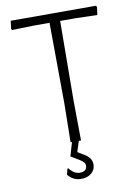

<svg xmlns="http://www.w3.org/2000/svg" viewBox="-91 -698 665 943"><g transform="rotate(-10 241.5 -226.5)"><path d="M257 0 240 53 273 73Q308 94 308 126Q308 153 288 169.5Q268 186 237 186Q197 186 171 154L178 125L183 124Q207 155 235 155Q271 155 271 125Q271 110 249 96L203 68L223 0H216L219 -194L216 -596H138L29 -593L25 -599L30 -639H454L459 -633L454 -593L347 -596H269L266 -197L268 0Z"/></g></svg>

Font: Alegreya Sans Light
Style: Regular
Weight: 300
Designer: Juan Pablo del Peral
Foundry: Huerta Tipografica
Version: Version 2.007